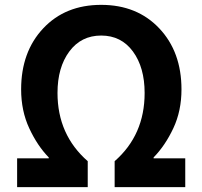

<svg xmlns="http://www.w3.org/2000/svg" viewBox="-20 -774 837 794"><path d="M50.8 0V-119.1H181.6V-123Q134.8 -170.9 101.1 -243.2Q67.4 -315.4 67.4 -404.3Q67.4 -559.6 158.7 -656.7Q250 -753.9 398.4 -753.9Q546.9 -753.9 638.7 -656.7Q730.5 -559.6 730.5 -404.3Q730.5 -315.4 696.8 -243.7Q663.1 -171.9 615.2 -123V-119.1H746.1V0H454.1V-107.4Q578.1 -215.8 578.1 -389.6Q578.1 -495.1 529.8 -561Q481.4 -627 398.4 -627Q315.4 -627 266.6 -561Q217.8 -495.1 217.8 -389.6Q217.8 -216.8 342.8 -107.4V0Z"/></svg>

Font: Nasu
Style: Bold
Weight: 700
Designer: Ryoko NISHIZUKA (kana &amp; ideographs); Paul D. Hunt (Latin, Greek &amp; Cyrillic); Wenlong ZHANG (bopomofo); Sandoll C
Version: Version 2014.1215